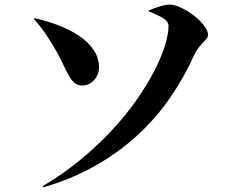

<svg xmlns="http://www.w3.org/2000/svg" viewBox="-20 -768 1040 826"><path d="M278 -440Q266 -460 254.5 -485Q243 -510 228 -538Q203 -583 179.5 -617.5Q156 -652 126 -686L128 -690Q183 -678 233 -658.5Q283 -639 321.5 -613Q360 -587 383 -553Q406 -519 406 -478Q406 -462 400 -447.5Q394 -433 384 -422.5Q374 -412 361 -406Q348 -400 335 -400Q316 -400 302.5 -410Q289 -420 278 -440ZM836 -565Q825 -552 818 -537Q773 -436 711.5 -347Q650 -258 569.5 -184.5Q489 -111 389 -54.5Q289 2 167 38L163 33Q250 -18 324 -79Q398 -140 458.5 -204.5Q519 -269 565 -334.5Q611 -400 642 -459.5Q673 -519 689 -570Q705 -621 705 -657Q705 -675 682 -689.5Q659 -704 620 -719V-723Q640 -732 666 -740Q692 -748 711 -748Q732 -748 760 -734.5Q788 -721 813.5 -701.5Q839 -682 857 -659Q875 -636 875 -618Q875 -610 869.5 -603Q864 -596 855 -586Q850 -581 845.5 -576Q841 -571 836 -565Z"/></svg>

Font: XinYuGongZhangJiaSongA
Style: Regular
Weight: 900
Designer: XinYuGong
Foundry: Adobe Systems Incorporated
Version: Version 1.00